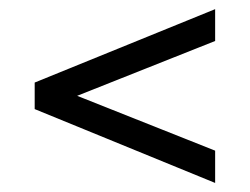

<svg xmlns="http://www.w3.org/2000/svg" viewBox="-20 -488 552 424"><path d="M56.6 -247.1V-305.7L455.1 -467.8V-397.5L150.4 -276.4L455.1 -155.3V-84Z"/></svg>

Font: Altinn-DIN
Style: Regular
Weight: 400
Designer: Charles Nix
Foundry: Altinn
Version: Version 2.00